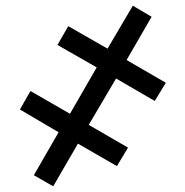

<svg xmlns="http://www.w3.org/2000/svg" viewBox="-20 -651 652 675"><path d="M167 4 254 -146 391 -67 430 -132 292 -212 388 -375 524 -296 563 -360 425 -440 513 -592 447 -631 358 -480 220 -559 182 -493 320 -414 226 -251 87 -331 50 -266 186 -186 99 -35Z"/></svg>

Font: Kathrein 85 Heavy
Style: Regular
Weight: 900
Designer: Lazydogs Typefoundry, based on Open Sans by Ascender Corporation
Foundry: Lazydogs Typefoundry
Version: Version 1.003;PS 001.003;hotconv 1.0.88;makeotf.lib2.5.64775